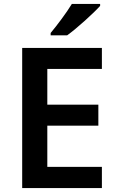

<svg xmlns="http://www.w3.org/2000/svg" viewBox="-20 -958 598 978"><path d="M490 -928V-938H346C319 -893 269 -827 238 -790V-778H322C371 -813 457 -891 490 -928ZM499 0V-108H221V-318H481V-425H221V-607H499V-714H93V0Z"/></svg>

Font: Noto Sans Bamum SemiBold
Style: Regular
Weight: 600
Designer: Monotype Design Team
Foundry: Monotype Imaging Inc.
Version: Version 2.002